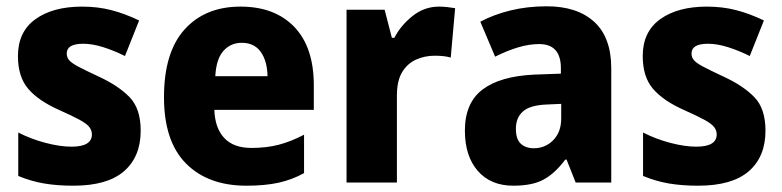

<svg xmlns="http://www.w3.org/2000/svg" viewBox="-20 -580 2486 610"><path d="M427 -165Q427 -82 374 -36Q321 10 213 10Q162 10 120.5 3Q79 -4 38 -21V-159Q79 -138 125 -126Q171 -114 207 -114Q272 -114 272 -153Q272 -165 264.5 -175.5Q257 -186 234.5 -198.5Q212 -211 167 -231Q102 -260 69.5 -298Q37 -336 37 -402Q37 -479 92.5 -519Q148 -559 241 -559Q290 -559 333 -548Q376 -537 422 -515L377 -402Q343 -419 308.5 -430Q274 -441 244 -441Q192 -441 192 -410Q192 -398 199.5 -389Q207 -380 228.5 -368.5Q250 -357 293 -337Q356 -308 391.5 -271.5Q427 -235 427 -165Z M744 -559Q853 -559 915 -494.5Q977 -430 977 -309V-231H661Q663 -173 692.5 -141.5Q722 -110 779 -110Q826 -110 865 -120Q904 -130 946 -152V-30Q908 -9 865 0.5Q822 10 763 10Q641 10 571 -60.5Q501 -131 501 -271Q501 -414 566.5 -486.5Q632 -559 744 -559ZM748 -444Q713 -444 690 -418.5Q667 -393 664 -338H830Q829 -386 808.5 -415Q788 -444 748 -444Z M1375 -559Q1387 -559 1401 -557.5Q1415 -556 1426 -554L1412 -397Q1393 -403 1361 -403Q1329 -403 1301.5 -390.5Q1274 -378 1257.5 -350.5Q1241 -323 1241 -276V0H1081V-549H1202L1225 -460H1233Q1253 -499 1290.5 -529Q1328 -559 1375 -559Z M1717 -560Q1814 -560 1868 -510.5Q1922 -461 1922 -363V0H1809L1780 -73H1776Q1744 -30 1708 -10Q1672 10 1611 10Q1539 10 1498 -37Q1457 -84 1457 -165Q1457 -253 1513 -295.5Q1569 -338 1678 -343L1762 -346V-363Q1762 -440 1693 -440Q1661 -440 1626 -429.5Q1591 -419 1553 -400L1506 -511Q1549 -534 1602.5 -547Q1656 -560 1717 -560ZM1718 -248Q1664 -246 1641.5 -226Q1619 -206 1619 -171Q1619 -138 1634.5 -123.5Q1650 -109 1676 -109Q1712 -109 1737.5 -134.5Q1763 -160 1763 -204V-250Z M2412 -165Q2412 -82 2359 -36Q2306 10 2198 10Q2147 10 2105.5 3Q2064 -4 2023 -21V-159Q2064 -138 2110 -126Q2156 -114 2192 -114Q2257 -114 2257 -153Q2257 -165 2249.5 -175.5Q2242 -186 2219.5 -198.5Q2197 -211 2152 -231Q2087 -260 2054.5 -298Q2022 -336 2022 -402Q2022 -479 2077.5 -519Q2133 -559 2226 -559Q2275 -559 2318 -548Q2361 -537 2407 -515L2362 -402Q2328 -419 2293.5 -430Q2259 -441 2229 -441Q2177 -441 2177 -410Q2177 -398 2184.5 -389Q2192 -380 2213.5 -368.5Q2235 -357 2278 -337Q2341 -308 2376.5 -271.5Q2412 -235 2412 -165Z"/></svg>

Font: Noto Sans Devanagari UI SemiCondensed ExtraBold
Style: Regular
Weight: 800
Width: 4
Designer: Jelle Bosma - Monotype Design Team
Foundry: Monotype Imaging Inc.
Version: Version 2.004; ttfautohint (v1.8.4.7-5d5b)